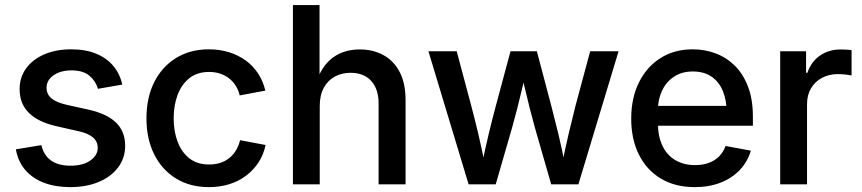

<svg xmlns="http://www.w3.org/2000/svg" viewBox="-20 -748 3496 779"><path d="M265.1 11.2Q205.6 11.2 158.9 -6.3Q112.3 -23.9 82.8 -58.1Q53.2 -92.3 44.4 -142.1L147.9 -159.2Q157.7 -117.2 187.7 -96.4Q217.8 -75.7 265.6 -75.7Q316.4 -75.7 346.4 -96.7Q376.5 -117.7 376.5 -147.9Q376.5 -173.8 357.2 -190.4Q337.9 -207 300.3 -215.3L209.5 -235.8Q134.3 -252.9 96.9 -290.3Q59.6 -327.6 59.6 -386.2Q59.6 -434.6 86.2 -470.9Q112.8 -507.3 160.2 -527.6Q207.5 -547.9 269 -547.9Q328.1 -547.9 371.1 -529.8Q414.1 -511.7 440.4 -479.7Q466.8 -447.8 476.1 -404.8L377.4 -387.7Q369.1 -418 343.5 -440.2Q317.9 -462.4 270 -462.4Q226.1 -462.4 197.5 -442.6Q168.9 -422.9 168.9 -392.1Q168.9 -365.7 188.5 -349.1Q208 -332.5 250.5 -322.8L338.9 -303.2Q415 -286.1 451.4 -250Q487.8 -213.9 487.8 -156.7Q487.8 -106.9 459.5 -69.1Q431.2 -31.2 380.9 -10Q330.6 11.2 265.1 11.2Z M827.6 11.2Q751.5 11.2 694.3 -23.7Q637.2 -58.6 605.7 -121.6Q574.2 -184.6 574.2 -267.6Q574.2 -351.6 605.7 -414.6Q637.2 -477.5 694.3 -512.7Q751.5 -547.9 827.6 -547.9Q871.6 -547.9 909.2 -536.1Q946.8 -524.4 976.8 -502.7Q1006.8 -481 1027.1 -450Q1047.4 -418.9 1056.6 -380.4L952.6 -360.8Q947.8 -381.8 936.8 -399.4Q925.8 -417 910.2 -429.4Q894.5 -441.9 874 -449Q853.5 -456.1 828.1 -456.1Q780.3 -456.1 748.5 -430.9Q716.8 -405.8 700.7 -363.3Q684.6 -320.8 684.6 -267.6Q684.6 -215.3 700.7 -172.9Q716.8 -130.4 748.5 -105.5Q780.3 -80.6 828.1 -80.6Q853.5 -80.6 874.3 -87.4Q895 -94.2 911.1 -107.4Q927.2 -120.6 938 -138.9Q948.7 -157.2 954.1 -179.2L1057.6 -159.7Q1049.3 -120.1 1028.8 -88.9Q1008.3 -57.6 978 -34.9Q947.8 -12.2 909.7 -0.5Q871.6 11.2 827.6 11.2Z M1277.3 -317.9V0H1168.5V-727.5H1276.4V-407.2H1260.3Q1284.2 -479.5 1329.3 -513.4Q1374.5 -547.4 1439.5 -547.4Q1494.6 -547.4 1536.6 -523.9Q1578.6 -500.5 1602.1 -454.8Q1625.5 -409.2 1625.5 -341.8V0H1516.1V-328.1Q1516.1 -386.7 1486.1 -419.7Q1456.1 -452.6 1402.8 -452.6Q1366.7 -452.6 1338.4 -437.3Q1310.1 -421.9 1293.7 -391.8Q1277.3 -361.8 1277.3 -317.9Z M1881.3 0 1718.3 -540H1833L1892.1 -318.4Q1905.8 -267.1 1920.4 -205.6Q1935.1 -144 1949.2 -71.3H1933.6Q1947.8 -142.1 1962.6 -203.6Q1977.5 -265.1 1991.7 -318.4L2051.3 -540H2158.2L2216.8 -318.4Q2230.5 -266.1 2245.4 -204.8Q2260.3 -143.6 2273.9 -71.3H2258.3Q2272.5 -142.6 2286.9 -203.9Q2301.3 -265.1 2314.9 -318.4L2374.5 -540H2489.7L2326.7 0H2216.3L2149.9 -231.4Q2140.1 -266.6 2130.4 -304.4Q2120.6 -342.3 2111.6 -381.8Q2102.5 -421.4 2092.8 -459.5H2115.2Q2106 -421.4 2096.7 -381.8Q2087.4 -342.3 2077.6 -304Q2067.9 -265.6 2058.1 -231.4L1991.2 0Z M2798.8 11.2Q2719.2 11.2 2661.4 -23.4Q2603.5 -58.1 2572.3 -120.6Q2541 -183.1 2541 -266.6Q2541 -349.6 2572 -412.8Q2603 -476.1 2659.2 -512Q2715.3 -547.9 2790.5 -547.9Q2839.4 -547.9 2883.3 -531.5Q2927.2 -515.1 2961.2 -481.7Q2995.1 -448.2 3014.9 -396.7Q3034.7 -345.2 3034.7 -274.4V-237.8H2598.1V-318.4H2978.5L2928.2 -292.5Q2928.2 -341.8 2912.6 -379.2Q2897 -416.5 2866.5 -437.3Q2835.9 -458 2791 -458Q2746.6 -458 2714.8 -437Q2683.1 -416 2666.3 -380.4Q2649.4 -344.7 2649.4 -301.8V-248.5Q2649.4 -194.3 2668 -156Q2686.5 -117.7 2720.7 -97.9Q2754.9 -78.1 2800.3 -78.1Q2830.6 -78.1 2855.2 -86.9Q2879.9 -95.7 2897.5 -113.3Q2915 -130.9 2923.8 -155.8L3026.4 -136.7Q3013.7 -92.8 2982.4 -59.3Q2951.2 -25.9 2904.5 -7.3Q2857.9 11.2 2798.8 11.2Z M3145.5 0V-540H3250.5V-452.6H3255.9Q3270.5 -497.1 3306.6 -522.2Q3342.8 -547.4 3391.1 -547.4Q3401.9 -547.4 3414.3 -546.6Q3426.8 -545.9 3435.1 -544.4V-441.9Q3429.2 -443.4 3412.6 -445.3Q3396 -447.3 3378.9 -447.3Q3343.3 -447.3 3314.9 -432.1Q3286.6 -417 3270.5 -389.6Q3254.4 -362.3 3254.4 -325.2V0Z"/></svg>

Font: V-Inter
Style: Medium-500
Weight: 500
Designer: Rasmus Andersson
Foundry: rsms
Version: Version 4.000;git-4146feb